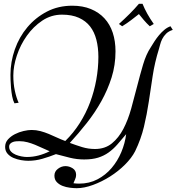

<svg xmlns="http://www.w3.org/2000/svg" viewBox="-20 -845 928 1009"><path d="M56 -302Q48 -317 44 -338.5Q40 -360 38 -382Q36 -404 35.5 -423.5Q35 -443 35 -452Q35 -520 58 -585.5Q81 -651 124 -702Q167 -753 226.5 -784Q286 -815 360 -815Q415 -815 457.5 -797.5Q500 -780 529 -748.5Q558 -717 572.5 -673Q587 -629 587 -575Q587 -503 566.5 -438Q546 -373 512.5 -313Q479 -253 436 -198.5Q393 -144 347 -94Q379 -82 411.5 -72Q444 -62 479 -62Q532 -62 568 -91.5Q604 -121 628.5 -168Q653 -215 669.5 -274.5Q686 -334 701 -393Q716 -452 732 -506Q748 -560 772 -596Q781 -611 792 -628Q803 -645 816 -660.5Q829 -676 844 -688.5Q859 -701 876 -707L888 -688Q866 -681 853 -668Q840 -655 832.5 -640Q825 -625 821.5 -610.5Q818 -596 815 -587Q793 -516 782.5 -447Q772 -378 762 -311Q752 -244 736.5 -179Q721 -114 690 -50Q672 -15 637 20Q602 55 558.5 82.5Q515 110 468.5 127Q422 144 383 144Q368 144 347.5 141.5Q327 139 309 132Q291 125 278.5 112Q266 99 266 78Q266 56 284.5 42Q303 28 324 28Q344 28 362 39.5Q380 51 380 74Q380 86 375 96.5Q370 107 366 118Q374 119 381 119.5Q388 120 396 120Q449 120 492 97.5Q535 75 566.5 38Q598 1 617.5 -45.5Q637 -92 643 -140Q618 -110 596.5 -85.5Q575 -61 550.5 -43.5Q526 -26 495.5 -16.5Q465 -7 422 -7Q384 -7 347.5 -16Q311 -25 274 -35Q239 -21 202.5 -10.5Q166 0 128 0Q111 0 90.5 -3.5Q70 -7 51 -15Q32 -23 19.5 -37.5Q7 -52 7 -73Q7 -96 22 -112.5Q37 -129 58.5 -140Q80 -151 104 -156.5Q128 -162 146 -162Q170 -162 192.5 -156Q215 -150 236.5 -141Q258 -132 279.5 -122Q301 -112 323 -104Q366 -146 399 -198Q432 -250 453.5 -307.5Q475 -365 486 -426Q497 -487 497 -546Q497 -595 486.5 -636Q476 -677 453.5 -706Q431 -735 394.5 -751.5Q358 -768 306 -768Q249 -768 202 -736.5Q155 -705 121 -657Q87 -609 68.5 -553Q50 -497 50 -448Q50 -405 58 -368Q66 -331 78 -305ZM28 -74Q28 -59 38 -48.5Q48 -38 62.5 -32Q77 -26 93 -23Q109 -20 121 -20Q153 -20 183 -28Q213 -36 241 -50Q222 -58 203 -67Q184 -76 164.5 -84Q145 -92 124.5 -97.5Q104 -103 83 -103Q76 -103 66.5 -102.5Q57 -102 48.5 -99Q40 -96 34 -90Q28 -84 28 -74ZM767 -707Q750 -723 735.5 -740Q721 -757 710 -771Q691 -756 669.5 -739.5Q648 -723 622 -707L605 -719Q635 -746 661.5 -772.5Q688 -799 710 -825H729Q750 -773 788 -719Z"/></svg>

Font: Lucien Schoenschriftv CAT
Style: Regular
Weight: 400
Designer: Lucian Bernhard 1928
Foundry: CAT-Fonts Peter Wiegel
Version: Version 1.000